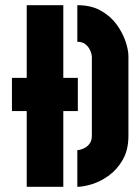

<svg xmlns="http://www.w3.org/2000/svg" viewBox="-20 -720 541 740"><path d="M83 0V-292H26V-420H83V-700H224V-420H280V-292H224V0ZM278 0V-141Q280 -141 289 -143Q298 -145 308.5 -151Q319 -157 326.5 -168Q334 -179 334 -197V-503Q334 -505 332 -513.5Q330 -522 324 -532.5Q318 -543 307 -551Q296 -559 278 -559V-700Q332 -700 369.5 -678.5Q407 -657 430 -625Q453 -593 464 -560Q475 -527 475 -503V-197Q475 -142 453 -104Q431 -66 399 -43Q367 -20 334 -10Q301 0 278 0Z"/></svg>

Font: Stick No Bills ExtraLight ExtraBold
Style: Regular
Weight: 800
Version: Version 2.000